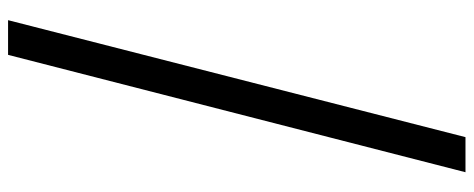

<svg xmlns="http://www.w3.org/2000/svg" viewBox="-369 -537 1174 476"><g transform="rotate(-90 218.0 -299.0)"><path d="M406 -866 116 268H29L320 -866Z"/></g></svg>

Font: Noto Sans Telugu UI
Style: Regular
Weight: 400
Designer: Jelle Bosma - Monotype Design Team
Foundry: Monotype Imaging Inc.
Version: Version 2.005; ttfautohint (v1.8.4.7-5d5b)